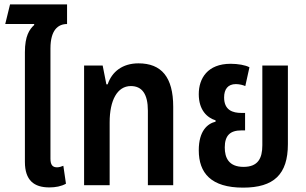

<svg xmlns="http://www.w3.org/2000/svg" viewBox="-20 -848 1403 879"><path d="M206 10C234 10 261 5 282 -7L270 -89C261 -85 250 -82 241 -82C220 -82 211 -94 211 -122V-626C211 -711 246 -738 287 -738V-828H26L4 -738H136L137 -734C115 -714 94 -684 94 -609V-107C94 -22 136 10 206 10Z M365 0H482V-288C482 -389 517 -454 579 -454C630 -454 657 -418 657 -341V0H773V-359C773 -495 719 -558 614 -558C540 -558 492 -519 473 -462H467L450 -548H365Z M1093 11C1234 11 1298 -50 1298 -188V-548H1181V-183C1181 -123 1161 -84 1095 -84C1027 -84 1009 -126 1009 -173C1009 -228 1034 -251 1085 -251H1102V-331H1085C1046 -331 1006 -343 1006 -402C1006 -439 1023 -463 1060 -463C1077 -463 1094 -458 1103 -454L1122 -540C1104 -550 1069 -556 1036 -556C930 -556 890 -489 890 -417C890 -343 929 -309 967 -297V-291C930 -282 890 -249 890 -160C890 -56 946 11 1093 11Z"/></svg>

Font: Noto Sans Thai Cond SemBd
Style: Regular
Weight: 600
Width: 3
Designer: Monotype Design Team
Foundry: Monotype Imaging Inc.
Version: Version 2.002